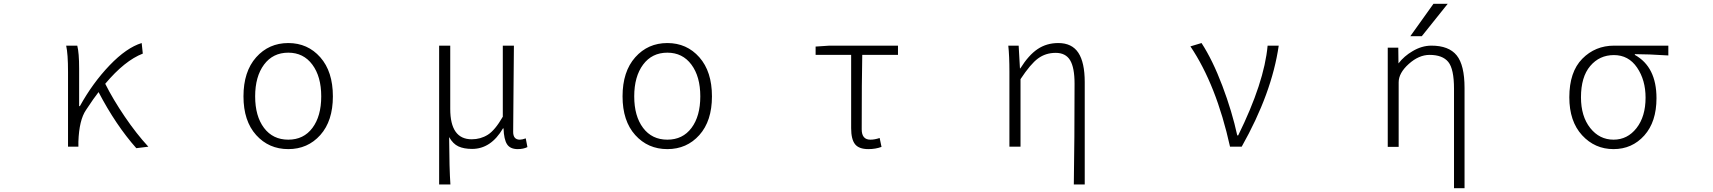

<svg xmlns="http://www.w3.org/2000/svg" viewBox="-20 -774 9040 1013"><path d="M762.7 0 699.2 7.8Q590.8 -114.3 500 -288.1Q476.6 -258.8 433.6 -193.4Q397.5 -140.6 393.6 -26.4V0H338.9V-394.5Q338.9 -490.2 329.1 -533.2H387.7Q397.5 -495.1 397.5 -412.1V-213.9H401.4Q468.8 -335.9 558.1 -429.2Q647.5 -522.5 727.5 -546.9L733.4 -491.2Q637.7 -454.1 535.2 -332Q576.2 -250 638.2 -158.7Q700.2 -67.4 762.7 0Z M1264.6 -265.6Q1264.6 -396.5 1331.5 -471.7Q1398.4 -546.9 1501 -546.9Q1603.5 -546.9 1669.9 -471.7Q1736.3 -396.5 1736.3 -265.6Q1736.3 -135.7 1669.9 -61.5Q1603.5 12.7 1501 12.7Q1398.4 12.7 1331.5 -61.5Q1264.6 -135.7 1264.6 -265.6ZM1501 -496.1Q1419.9 -496.1 1373 -433.1Q1326.2 -370.1 1326.2 -265.6Q1326.2 -161.1 1373 -99.1Q1419.9 -37.1 1501 -37.1Q1582 -37.1 1628.4 -99.1Q1674.8 -161.1 1674.8 -265.6Q1674.8 -370.1 1627.9 -433.1Q1581.1 -496.1 1501 -496.1Z M2296.9 199.2V-533.2H2355.5V-199.2Q2355.5 -39.1 2468.8 -39.1Q2515.6 -39.1 2553.7 -63Q2591.8 -86.9 2632.8 -158.2V-533.2H2691.4Q2691.4 -478.5 2689.5 -320.3Q2687.5 -162.1 2687.5 -78.1Q2687.5 -37.1 2722.7 -37.1Q2734.4 -37.1 2753.9 -43.9L2762.7 2Q2741.2 12.7 2711.9 12.7Q2671.9 12.7 2655.3 -12.7Q2638.7 -38.1 2636.7 -96.7H2633.8Q2570.3 11.7 2470.7 11.7Q2427.7 11.7 2398.9 -1.5Q2370.1 -14.6 2349.6 -50.8Q2350.6 118.2 2356.4 199.2Z M3264.6 -265.6Q3264.6 -396.5 3331.5 -471.7Q3398.4 -546.9 3501 -546.9Q3603.5 -546.9 3669.9 -471.7Q3736.3 -396.5 3736.3 -265.6Q3736.3 -135.7 3669.9 -61.5Q3603.5 12.7 3501 12.7Q3398.4 12.7 3331.5 -61.5Q3264.6 -135.7 3264.6 -265.6ZM3501 -496.1Q3419.9 -496.1 3373 -433.1Q3326.2 -370.1 3326.2 -265.6Q3326.2 -161.1 3373 -99.1Q3419.9 -37.1 3501 -37.1Q3582 -37.1 3628.4 -99.1Q3674.8 -161.1 3674.8 -265.6Q3674.8 -370.1 3627.9 -433.1Q3581.1 -496.1 3501 -496.1Z M4561.5 12.7Q4511.7 12.7 4491.2 -13.2Q4470.7 -39.1 4470.7 -97.7V-484.4H4283.2V-528.3L4356.4 -533.2H4717.8V-484.4H4529.3Q4526.4 -350.6 4526.4 -91.8Q4526.4 -37.1 4572.3 -37.1Q4594.7 -37.1 4621.1 -45.9L4630.9 1Q4599.6 12.7 4561.5 12.7Z M5703.1 199.2H5645.5Q5649.4 -36.1 5649.4 -333Q5649.4 -417 5626 -456.1Q5602.5 -495.1 5549.8 -495.1Q5497.1 -495.1 5457 -465.8Q5417 -436.5 5364.3 -356.4V0H5305.7V-394.5Q5305.7 -479.5 5299.8 -533.2H5354.5L5361.3 -413.1H5363.3Q5407.2 -483.4 5454.6 -515.1Q5502 -546.9 5563.5 -546.9Q5635.7 -546.9 5669.4 -495.6Q5703.1 -444.3 5703.1 -340.8Z M6531.2 0H6469.7Q6397.5 -326.2 6260.7 -529.3L6319.3 -546.9Q6377.9 -457 6429.2 -321.3Q6480.5 -185.5 6507.8 -59.6H6512.7Q6650.4 -338.9 6668 -533.2H6726.6Q6690.4 -282.2 6531.2 0Z M7543 -753.9H7618.2L7481.4 -583H7420.9ZM7532.2 -533.2Q7624 -533.2 7665.5 -481.9Q7707 -430.7 7707 -309.6V218.8H7651.4V-305.7Q7651.4 -410.2 7621.1 -447.3Q7590.8 -484.4 7522.5 -484.4Q7465.8 -484.4 7412.6 -436.5Q7359.4 -388.7 7359.4 -339.8V1H7301.8V-522.5H7357.4L7358.4 -439.5Q7388.7 -478.5 7432.6 -503.9Q7481.4 -533.2 7532.2 -533.2Z M8493.2 12.7Q8394.5 12.7 8327.1 -60.5Q8259.8 -133.8 8259.8 -260.7Q8259.8 -394.5 8328.1 -463.9Q8396.5 -533.2 8496.1 -533.2H8782.2V-481.4Q8674.8 -488.3 8605.5 -488.3V-484.4Q8719.7 -420.9 8719.7 -255.9Q8719.7 -130.9 8655.3 -59.1Q8590.8 12.7 8493.2 12.7ZM8493.2 -37.1Q8566.4 -37.1 8614.3 -98.1Q8662.1 -159.2 8662.1 -258.8Q8662.1 -351.6 8617.2 -417.5Q8572.3 -483.4 8495.1 -483.4Q8418.9 -483.4 8370.1 -425.8Q8321.3 -368.2 8321.3 -260.7Q8321.3 -160.2 8370.1 -98.6Q8418.9 -37.1 8493.2 -37.1Z"/></svg>

Font: Gen Shin Gothic Monospace Light
Style: Regular
Weight: 300
Designer: [Source Han Sans]
Ryoko NISHIZUKA  (kana & ideographs); Paul D. Hunt (Latin, Greek & Cyrillic); Wenlong ZHANG  (bopomofo
Version: Version 1.002.20150607